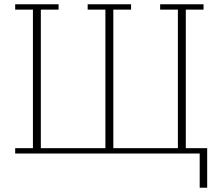

<svg xmlns="http://www.w3.org/2000/svg" viewBox="-20 -718 1032 898"><path d="M914 0H51V-25H134V-673H51V-698H254V-673H171V-25H473V-673H390V-698H593V-673H510V-25H812V-673H729V-698H932V-673H849V-25H949V160H914Z"/></svg>

Font: IBM Plex Serif ExtLt
Style: Regular
Weight: 200
Designer: Mike Abbink, Paul van der Laan, Pieter van Rosmalen
Foundry: Bold Monday
Version: Version 3.001